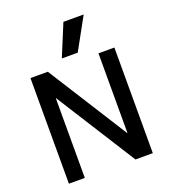

<svg xmlns="http://www.w3.org/2000/svg" viewBox="-174 -1124 1098 1247"><g transform="rotate(-20 375.0 -500.0)"><path d="M85 0V-730H205L553 -180H555V-730H665V0H545L197 -550H195V0ZM430 -780H320L411 -1000H551Z"/></g></svg>

Font: M PLUS 2 Medium
Style: Regular
Weight: 500
Designer: Coji Morishita
Foundry: UNDERFOREST DESIGN
Version: Version 1.001